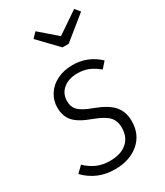

<svg xmlns="http://www.w3.org/2000/svg" viewBox="-194 -847 806 937"><g transform="rotate(-30 209.0 -378.0)"><path d="M389 -475 359 -441Q332 -464 304 -475.5Q276 -487 242 -487Q192 -487 161.5 -461.5Q131 -436 131 -394Q131 -360 152.5 -339.5Q174 -319 230 -299Q297 -274 326.5 -240Q356 -206 356 -153Q356 -78 304 -33.5Q252 11 168 11Q69 11 1 -59L35 -92Q63 -65 95 -51Q127 -37 169 -37Q230 -37 264 -67Q298 -97 298 -149Q298 -188 276 -211.5Q254 -235 195 -257Q128 -281 101 -311.5Q74 -342 74 -391Q74 -430 95 -463Q116 -496 154 -515Q192 -534 242 -534Q327 -534 389 -475ZM386 -767 409 -739 278 -633H243L141 -739L168 -767L264 -684Z"/></g></svg>

Font: Fira Sans Condensed Light
Style: Italic
Weight: 300
Width: 3
Italic angle: -8°
Designer: Carrois Corporate & Edenspiekermann AG
Foundry: Carrois Corporate GbR & Edenspiekermann AG
Version: Version 4.203